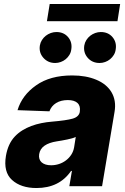

<svg xmlns="http://www.w3.org/2000/svg" viewBox="-20 -929 626 958"><path d="M9.6 -151.3Q19.9 -211.6 53.6 -247.5Q70.3 -265.3 91.3 -278.4Q112.2 -291.5 136.2 -300.4Q160.2 -309.3 186.4 -314.6Q212.7 -320 240.4 -322.1Q311.1 -328.1 342.3 -337Q373.6 -345.9 378.2 -370.7V-372.5Q382.5 -400.2 366.7 -415Q350.9 -429.7 318.5 -429.7Q284.1 -429.7 260.1 -415Q236.2 -400.2 226.6 -373.6L67.5 -379.3Q89.8 -453.8 160.2 -503.2Q229.8 -552.6 340.2 -552.6Q409.1 -552.6 460.2 -531.2Q485.8 -520.6 505 -505Q524.1 -489.3 536.2 -469.1Q548.3 -448.9 552.4 -424.2Q556.5 -399.5 551.5 -370.7L489.3 0H326L338.8 -76H334.5Q275.9 9.2 161.9 9.2Q84.5 9.2 40.1 -30.9Q-3.9 -70.7 9.6 -151.3ZM214.1 -823.2 228 -909.1H579.5L566.1 -823.2ZM400.6 -702.4Q403.1 -717 410.9 -729.2Q418.7 -741.5 429.9 -750.4Q441.1 -759.2 454.9 -764.2Q468.8 -769.2 483 -769.2Q519.9 -769.2 541.5 -743.6Q563.2 -717.7 557.2 -681.8Q555.4 -667.3 547.9 -655Q540.5 -642.8 529.5 -633.7Q518.5 -624.6 504.8 -619.7Q491.1 -614.7 476.9 -614.7Q440.3 -614.7 417.6 -640.6Q394.9 -666.9 400.6 -702.4ZM179 -702.4Q181.5 -717 189.3 -729.2Q197.1 -741.5 208.3 -750.4Q219.5 -759.2 233.3 -764.2Q247.2 -769.2 261.4 -769.2Q298.3 -769.2 320 -743.6Q341.6 -717.7 335.6 -681.8Q333.8 -667.3 326.3 -655Q318.9 -642.8 307.9 -633.7Q296.9 -624.6 283.2 -619.7Q269.5 -614.7 255.3 -614.7Q219.1 -614.7 196 -641Q173.3 -666.9 179 -702.4ZM235.1 -104.4Q255.3 -104.4 274.3 -110.6Q293.3 -116.8 308.9 -128.6Q324.6 -140.3 335.4 -156.8Q346.2 -173.3 349.8 -193.9L358 -245.7Q350.1 -241.8 339.5 -238.8Q328.8 -235.8 315.3 -233Q301.5 -230.1 288.5 -227.8Q275.6 -225.5 263.5 -223.7Q224.8 -217.7 202.2 -202.1Q179.7 -186.4 175.4 -159.8Q173.3 -146.7 176.7 -136.2Q180 -125.7 187.9 -118.8Q195.7 -111.9 207.7 -108.1Q219.8 -104.4 235.1 -104.4Z"/></svg>

Font: Inter P Extra Bold
Style: Italic
Weight: 800
Italic angle: 9.39999°
Designer: Rasmus Andersson
Foundry: rsms
Version: Version 3.018;git-588b23468